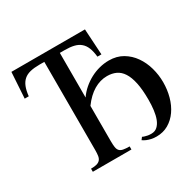

<svg xmlns="http://www.w3.org/2000/svg" viewBox="-146 -827 1021 999"><g transform="rotate(-30 365.0 -327.5)"><path d="M693.8 -221.2Q693.8 -175.8 682.4 -134.3Q670.9 -92.8 648.9 -61.3Q627 -29.8 595.2 -11.2Q563.5 7.3 523.4 7.3Q505.4 7.3 491 3.9Q476.6 0.5 466.3 -3.9Q454.1 -9.3 445.3 -15.6L456.1 -29.8Q462.4 -26.4 470.2 -24.4Q477.1 -22 486.3 -20.5Q495.6 -19 506.8 -19Q528.8 -19 543.2 -32.2Q557.6 -45.4 566.2 -67.4Q574.7 -89.4 578.4 -118.7Q582 -147.9 582 -180.2Q582 -241.2 573.2 -282.2Q564.5 -323.2 548.3 -348.1Q532.2 -373 508.8 -383.8Q485.4 -394.5 456.1 -394.5Q414.6 -394.5 376.2 -371.8Q337.9 -349.1 304.2 -303.2V-91.8Q304.2 -69.3 306.4 -54.9Q308.6 -40.5 315.9 -32.5Q323.2 -24.4 337.4 -21.5Q351.6 -18.6 375.5 -18.6V0H143.6V-18.6Q165.5 -18.6 178.7 -22.5Q191.9 -26.4 199.2 -34.9Q206.5 -43.5 208.7 -57.4Q210.9 -71.3 210.9 -91.8V-621.6H181.6Q149.4 -621.6 126.2 -616Q103 -610.4 87.6 -596.9Q72.3 -583.5 63.5 -561.5Q54.7 -539.6 51.3 -506.8H26.9L36.6 -662.1H478.5L487.8 -506.8H463.9Q460.4 -539.6 451.7 -561.5Q442.9 -583.5 427.2 -596.9Q411.6 -610.4 388.4 -616Q365.2 -621.6 333 -621.6H304.2V-353.5Q321.3 -378.4 344 -397.9Q366.7 -417.5 392.8 -431.4Q418.9 -445.3 447.3 -452.6Q475.6 -460 504.4 -460Q551.8 -460 587.2 -439Q622.6 -418 646.2 -384Q669.9 -350.1 681.9 -307.4Q693.8 -264.6 693.8 -221.2Z"/></g></svg>

Font: Doulos SIL
Style: Regular
Weight: 400
Designer: Walt Agee, Victor Gaultney, Peter Martin, Debbi Hosken
Foundry: SIL International
Version: Version 4.110; 2011; Maintenance release